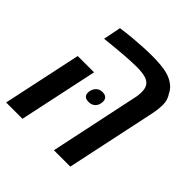

<svg xmlns="http://www.w3.org/2000/svg" viewBox="-173 -771 902 902"><g transform="rotate(45 278.0 -320.0)"><path d="M318.4 0 410.6 -436Q414.1 -450.2 415.5 -461.9Q417 -473.6 417 -484.4Q417 -505.9 409.7 -520Q402.3 -534.2 386.2 -541.5Q373.5 -547.9 354 -550Q334.5 -552.2 315.9 -552.2Q283.7 -552.2 233.6 -548.3Q183.6 -544.4 114.7 -537.1L132.3 -625Q169.4 -630.4 204.8 -633.5Q240.2 -636.7 271.7 -638.4Q303.2 -640.1 329.1 -640.1Q378.9 -640.1 414.1 -634.3Q449.2 -628.4 473.6 -612.8Q487.8 -604 497.6 -592.8Q507.3 -581.5 513.2 -568.8Q520.5 -558.1 525.1 -544.2Q529.8 -530.3 529.8 -511.7Q529.8 -495.6 527.1 -475.8Q524.4 -456.1 519 -432.6L427.2 0ZM1 0 84.5 -392.1H192.9L109.4 0ZM273.4 -275.4Q256.3 -275.4 248 -283Q239.7 -290.5 239.7 -303.7Q239.7 -324.7 252.4 -339.8Q265.1 -355 286.6 -355Q303.7 -355 312 -346.9Q320.3 -338.9 320.3 -325.2Q320.3 -302.7 307.6 -289.1Q294.9 -275.4 273.4 -275.4Z"/></g></svg>

Font: Open Sans SemiCondensed SemiBold
Style: Italic
Weight: 600
Width: 4
Italic angle: -12°
Designer: Monotype Design Team
Foundry: Monotype Imaging Inc.
Version: Version 3.000